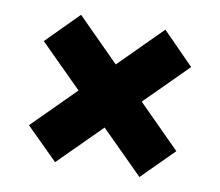

<svg xmlns="http://www.w3.org/2000/svg" viewBox="-67 -654 823 718"><g transform="rotate(10 345.0 -295.0)"><path d="M505.4 -15.6 64.9 -454.1 185.1 -575.2 624.5 -134.8ZM185.1 -15.6 64.9 -134.8 505.4 -575.2 624.5 -454.1Z"/></g></svg>

Font: Inter 18pt Black
Style: Regular
Weight: 900
Designer: Rasmus Andersson
Foundry: rsms
Version: Version 4.001;git-66647c0bb